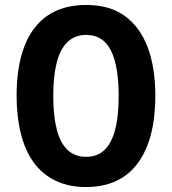

<svg xmlns="http://www.w3.org/2000/svg" viewBox="-20 -745 694 775"><path d="M607 -358Q607 -273 590 -205.5Q573 -138 538.5 -89.5Q504 -41 451 -15.5Q398 10 327 10Q257 10 203.5 -16Q150 -42 115.5 -90Q81 -138 64 -206.5Q47 -275 47 -359Q47 -476 78.5 -558Q110 -640 172.5 -682.5Q235 -725 328 -725Q423 -725 484.5 -680Q546 -635 576.5 -553Q607 -471 607 -358ZM195 -358Q195 -278 209 -223Q223 -168 252.5 -140Q282 -112 328 -112Q373 -112 402 -140Q431 -168 445 -222.5Q459 -277 459 -358Q459 -479 427.5 -541.5Q396 -604 328 -604Q282 -604 252.5 -575.5Q223 -547 209 -492.5Q195 -438 195 -358Z"/></svg>

Font: Noto Sans Condensed
Style: Regular
Weight: 400
Width: 3
Version: Version 2.013